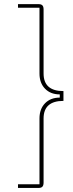

<svg xmlns="http://www.w3.org/2000/svg" viewBox="-20 -780 355 938"><path d="M67.9 138.2V120.1H172.9V-201.2Q172.9 -247.6 200 -275.4Q227.1 -303.2 272 -303.2V-318.8Q227.1 -318.8 200 -346.7Q172.9 -374.5 172.9 -420.9V-742.2H67.9V-759.8H168Q181.2 -759.8 187 -753.9Q192.9 -748 192.9 -733.9V-420.9Q192.9 -335 290 -335V-287.1Q192.9 -287.1 192.9 -201.2V111.8Q192.9 126 187 132.1Q181.2 138.2 168 138.2Z"/></svg>

Font: Anuphan Thin
Style: Regular
Weight: 250
Designer: Mike Abbink, Paul van der Laan, Pieter van Rosmalen, Mint Tantisuwanna
Foundry: Bold Monday; Cadson Demak
Version: Version 3.002;hotconv 1.0.109;makeotfexe 2.5.65596